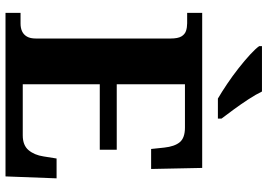

<svg xmlns="http://www.w3.org/2000/svg" viewBox="-157 -814 971 697"><g transform="rotate(90 328.5 -465.5)"><path d="M26.6 0V-54.6H65.6Q82 -54.6 94 -60.3Q106 -66 112.9 -78Q119.8 -90 119.8 -110V-599Q119.8 -625.8 112.2 -638.5Q104.6 -651.2 92 -655.3Q79.4 -659.4 64.4 -659.4H26.6V-714H589.6L593.4 -528.6H520.8L515.8 -576.2Q511.8 -613.8 496.2 -632.6Q480.6 -651.4 443.2 -651.4H286V-403.8H523.6V-342.2H286V-62.6H471.4Q507.4 -62.6 525.1 -83.7Q542.8 -104.8 547.8 -137.8L555.4 -185.4H627.4L620.4 0ZM337.8 -771Q313.8 -785 284.8 -804.5Q255.8 -824 227.8 -846Q199.8 -868 178.1 -888Q156.4 -908 147.4 -921V-931H312.2Q322.8 -909 340.4 -882Q358 -855 377.1 -829Q396.2 -803 410.6 -784V-771Z"/></g></svg>

Font: Noto Serif Hentaigana ExtraLight
Style: Regular
Weight: 200
Designer: Kazuhiro Yamada
Foundry: nipponia
Version: Version 1.000